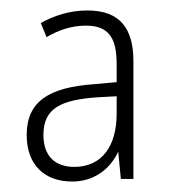

<svg xmlns="http://www.w3.org/2000/svg" viewBox="-20 -742 328 367"><path d="M147 -722C113 -722 83 -712 58 -698L69 -671C91 -684 116 -693 144 -693C184 -693 203 -674 203 -620V-585L159 -581C75 -575 31 -549 31 -484C31 -427 65 -395 118 -395C157 -395 189 -416 206 -452L211 -400H235V-625C235 -687 210 -722 147 -722ZM166 -556 203 -558V-525C203 -463 175 -423 122 -423C85 -423 63 -444 63 -484C63 -535 96 -551 166 -556Z"/></svg>

Font: Noto Sans Thai Looped Condensed ExtraLight
Style: Regular
Weight: 200
Width: 3
Designer: Sasikarn Vongin, Ben Mitchell
Foundry: The Fontpad Ltd
Version: Version 1.001